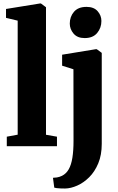

<svg xmlns="http://www.w3.org/2000/svg" viewBox="-20 -839 680 1102"><path d="M81.5 -66V-720.5L14.5 -736.5V-787.5L209 -819H215L244 -797.5V-65.5L307 -54.5V0H19V-54.5ZM353.5 243Q340.5 243 327.8 242.5Q315 242 305.5 240.8Q296 239.5 291.5 238L284 181.5Q291.5 181.5 306 179.5Q320.5 177.5 336 170Q360 158 374.5 132.5Q389 107 395.5 66.2Q402 25.5 402 -31L401.5 -441.5L336.5 -462V-525L529 -556.5H535.5L564 -535.5V-13.5Q564 50.5 544 98.5Q524 146.5 492 178.2Q460 210 423.2 226.2Q386.5 242.5 353.5 243ZM465.5 -620.5Q424 -620.5 402.2 -646.2Q380.5 -672 380.5 -703.5Q380.5 -743.5 404.8 -771.5Q429 -799.5 476 -799.5H477Q518.5 -799.5 540.2 -775Q562 -750.5 562 -718.5Q562 -679 537.8 -649.8Q513.5 -620.5 466.5 -620.5Z"/></svg>

Font: Merriweather 48pt Black
Style: Regular
Weight: 900
Version: Version 2.100